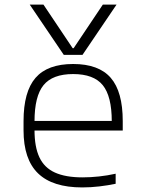

<svg xmlns="http://www.w3.org/2000/svg" viewBox="-20 -810 640 840"><path d="M110 -790H170L298 -599H302L430 -790H490L341 -570H259ZM340 10Q210 10 146.5 -51.5Q83 -113 83 -240V-280Q83 -409 135.5 -469.5Q188 -530 300 -530Q412 -530 464.5 -469.5Q517 -409 517 -280V-239H109V-281H486L469 -265V-279Q469 -389 429.5 -437.5Q390 -486 300 -486Q210 -486 170.5 -437.5Q131 -389 131 -279V-241Q131 -167 152.5 -121.5Q174 -76 220.5 -55Q267 -34 341 -34Q376 -34 413 -38Q450 -42 486 -50V-6Q453 1 415 5.5Q377 10 340 10Z"/></svg>

Font: M PLUS Code Latin Expanded Light
Style: Regular
Weight: 300
Width: 7
Designer: Coji Morishita
Foundry: UNDERFOREST DESIGN
Version: Version 1.002; ttfautohint (v1.8.3)